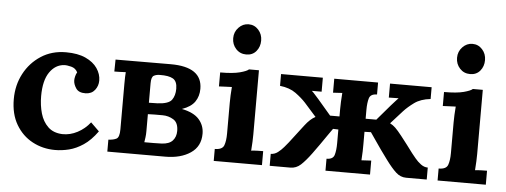

<svg xmlns="http://www.w3.org/2000/svg" viewBox="-50 -888 2740 1039"><g transform="rotate(5 1320.0 -368.5)"><path d="M277 16Q210 16 154 -14Q98 -44 64.5 -101Q31 -158 31 -239Q31 -315 64 -377.5Q97 -440 155.5 -478Q214 -516 291 -516Q355 -516 397.5 -496.5Q440 -477 461.5 -445.5Q483 -414 483 -379Q483 -350 465.5 -327.5Q448 -305 416 -304Q378 -303 363 -325.5Q348 -348 348 -369Q348 -378 351 -390.5Q354 -403 360 -413Q349 -435 325 -441Q301 -447 287 -446Q239 -443 208 -398Q177 -353 177 -268Q177 -218 189.5 -174.5Q202 -131 231 -103Q260 -75 309 -73Q351 -72 391 -93Q431 -114 459 -150L505 -105Q469 -55 430 -29Q391 -3 352.5 6.5Q314 16 277 16Z M560 0V-65Q587 -66 603.5 -74.5Q620 -83 620 -126V-373Q620 -392 620.5 -409.5Q621 -427 622 -437Q610 -436 589 -435.5Q568 -435 560 -435L561 -500Q636 -500 711 -500.5Q786 -501 861 -501Q1032 -501 1032 -382Q1032 -342 1011.5 -312Q991 -282 942 -265Q1007 -252 1036 -219Q1065 -186 1065 -141Q1065 -72 1011.5 -36Q958 0 875 0ZM761 -283 808 -284Q868 -287 885 -310.5Q902 -334 902 -371Q902 -412 878.5 -425.5Q855 -439 807 -438Q788 -438 774.5 -430.5Q761 -423 761 -389ZM755 -68Q778 -68 805.5 -68Q833 -68 849 -69Q890 -71 908.5 -91.5Q927 -112 927 -144Q927 -189 900 -205.5Q873 -222 841 -222Q819 -222 798 -222Q777 -222 761 -221V-128Q761 -110 759 -95Q757 -80 755 -68Z M1138 -65Q1179 -65 1188 -89.5Q1197 -114 1197 -154V-320Q1197 -338 1198 -361.5Q1199 -385 1201 -407Q1185 -406 1163.5 -405.5Q1142 -405 1131 -404V-480Q1200 -480 1237.5 -490Q1275 -500 1285 -510H1339V-161Q1339 -147 1338 -121.5Q1337 -96 1335 -73Q1351 -75 1370.5 -75.5Q1390 -76 1400 -76V0H1138ZM1263 -589Q1229 -589 1207 -613Q1185 -637 1185 -671Q1185 -705 1208 -729Q1231 -753 1262 -753Q1294 -753 1315.5 -729Q1337 -705 1337 -671Q1337 -637 1317 -613Q1297 -589 1263 -589Z M1442 0V-65Q1463 -65 1480.5 -78.5Q1498 -92 1512 -108.5Q1526 -125 1534 -135Q1580 -195 1609 -233Q1638 -271 1666 -285L1602 -357Q1580 -381 1546.5 -405.5Q1513 -430 1460 -436V-500H1687V-424H1634Q1643 -416 1651.5 -406Q1660 -396 1673 -382L1744 -299H1795V-339Q1795 -353 1796 -379Q1797 -405 1799 -427L1749 -424V-500H1987V-435Q1952 -435 1944.5 -410.5Q1937 -386 1937 -346V-299H1995L2066 -382Q2079 -396 2087.5 -406Q2096 -416 2105 -425L2052 -424V-500H2278V-436Q2224 -430 2190.5 -405.5Q2157 -381 2135 -357L2071 -286Q2087 -278 2101 -264.5Q2115 -251 2137 -223Q2154 -201 2171 -179Q2188 -157 2204 -135Q2212 -125 2225.5 -108.5Q2239 -92 2257 -78.5Q2275 -65 2295 -65V0H2183Q2152 0 2127.5 -22.5Q2103 -45 2072 -87Q2054 -111 2034.5 -138.5Q2015 -166 1998.5 -190.5Q1982 -215 1972 -229L1937 -228V-161Q1937 -147 1936.5 -121.5Q1936 -96 1934 -73L1987 -76V0H1745V-65Q1780 -65 1787.5 -89.5Q1795 -114 1795 -154V-228L1766 -229Q1756 -215 1739 -190.5Q1722 -166 1703 -138.5Q1684 -111 1666 -87Q1635 -45 1610.5 -22.5Q1586 0 1554 0Z M2354 -65Q2395 -65 2404 -89.5Q2413 -114 2413 -154V-320Q2413 -338 2414 -361.5Q2415 -385 2417 -407Q2401 -406 2379.5 -405.5Q2358 -405 2347 -404V-480Q2416 -480 2453.5 -490Q2491 -500 2501 -510H2555V-161Q2555 -147 2554 -121.5Q2553 -96 2551 -73Q2567 -75 2586.5 -75.5Q2606 -76 2616 -76V0H2354ZM2479 -589Q2445 -589 2423 -613Q2401 -637 2401 -671Q2401 -705 2424 -729Q2447 -753 2478 -753Q2510 -753 2531.5 -729Q2553 -705 2553 -671Q2553 -637 2533 -613Q2513 -589 2479 -589Z"/></g></svg>

Font: Lora
Style: Bold
Weight: 700
Designer: Olga Karpushina, Alexei Vanyashin (Cyrillic)
Foundry: Cyreal
Version: Version 3.006; ttfautohint (v1.8.4.7-5d5b);gftools[0.9.30]